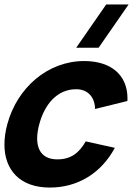

<svg xmlns="http://www.w3.org/2000/svg" viewBox="-27 -830 630 865"><path d="M417.3 -615 552.5 -810H451.5L316.3 -615ZM197.5 15C322.5 15 428.6 -49 490.4 -164L359.2 -193C329.3 -141 292.5 -112 231.5 -112C169.8 -112 140.4 -148.3 140.4 -206.3C140.4 -225.3 143.6 -246.8 149.8 -270C174 -360 230.2 -428 316.2 -428C366.2 -428 400.3 -395 401.3 -339L547 -375C547.2 -379 547.3 -383 547.3 -387C547.3 -490.9 474.6 -555 352.2 -555C187.2 -555 49.8 -434 5.8 -270C-2.8 -237.9 -7 -207.3 -7 -178.9C-7 -64.1 62.8 15 197.5 15Z"/></svg>

Font: Manrope
Style: ExtraBoldItalic
Weight: 800
Italic angle: -15°
Designer: Mikhail Sharanda
Foundry: Mikhail Sharanda
Version: Version 4.502;hotconv 1.0.109;makeotfexe 2.5.65596